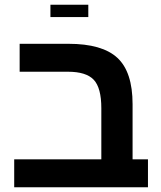

<svg xmlns="http://www.w3.org/2000/svg" viewBox="-20 -791 680 811"><path d="M63 -488V-606H269Q412 -606 476 -546.5Q540 -487 540 -351V-118H605V0H40V-118H408V-334Q408 -420 376 -454Q344 -488 267 -488ZM193 -719V-771H353V-719Z"/></svg>

Font: Noto Sans Hebrew Droid
Style: Regular
Weight: 400
Designer: Monotype Design Team
Foundry: Monotype Imaging Inc.
Version: Version 1.100